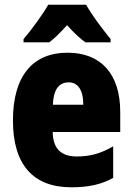

<svg xmlns="http://www.w3.org/2000/svg" viewBox="-20 -786 563 816"><path d="M346 -766H185C164 -728 111 -655 80 -620V-606H189C211 -622 235 -646 265 -679C294 -647 319 -623 343 -606H450V-620C412 -667 371 -721 346 -766ZM267 -562C119 -562 35 -463 35 -274C35 -86 121 10 283 10C356 10 411 -2 461 -30V-164C407 -133 363 -121 306 -121C238 -121 205 -156 204 -225H491V-310C491 -474 407 -562 267 -562ZM272 -436C310 -436 334 -405 334 -341H205C207 -410 234 -436 272 -436Z"/></svg>

Font: Noto Sans Sinhala Condensed Black
Style: Regular
Weight: 900
Width: 3
Designer: Jelle Bosma - Monotype Design Team
Foundry: Monotype Imaging Inc.
Version: Version 2.006